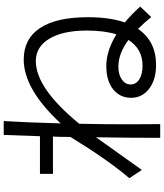

<svg xmlns="http://www.w3.org/2000/svg" viewBox="56 -894 888 1040"><g transform="rotate(-90 500.0 -374.0)"><path d="M54.7 -117.2Q152.3 -231.4 278.3 -436.5Q278.3 -500 280.3 -531.2H78.1V-601.6H282.2Q286.1 -730.5 289.1 -797.9H364.3Q356.4 -669.9 351.6 -489.3Q537.1 -689.5 697.3 -689.5Q809.6 -689.5 868.2 -601.1Q926.8 -512.7 926.8 -341.8Q926.8 -223.6 898.4 -141.6Q937.5 -110.4 984.4 -58.6L927.7 1Q896.5 -37.1 863.3 -70.3Q796.9 27.3 668 27.3Q587.9 27.3 539.1 -10.3Q490.2 -47.9 490.2 -107.9Q490.2 -168 536.1 -205.1Q582 -242.2 663.1 -242.2Q744.1 -242.2 834 -187.5Q854.5 -253.9 854.5 -347.7Q854.5 -476.6 810.5 -550.3Q766.6 -624 689.5 -624Q542 -624 349.6 -388.7Q346.7 -246.1 346.7 -123Q346.7 0 347.7 49.8H273.4Q273.4 -127.9 276.4 -297.9L99.6 -49.8ZM664.1 -45.9Q754.9 -45.9 803.7 -122.1Q730.5 -176.8 659.2 -176.8Q616.2 -176.8 589.4 -158.2Q562.5 -139.6 562.5 -110.4Q562.5 -81.1 590.3 -63.5Q618.2 -45.9 664.1 -45.9Z"/></g></svg>

Font: GenEi M Gothic v2 Regular
Style: Regular
Weight: 400
Version: Version 2.0